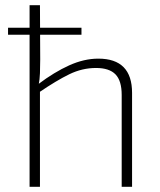

<svg xmlns="http://www.w3.org/2000/svg" viewBox="-20 -720 616 740"><path d="M294 -613V-586H11V-613ZM359 -494Q489 -494 489 -362V0H449V-354Q449 -409 425 -433.5Q401 -458 350 -458Q297 -458 247.5 -434Q198 -410 129 -363L128 -396Q189 -442 246.5 -468Q304 -494 359 -494ZM134 -700 135 -491Q135 -463 134 -438Q133 -413 129 -393L134 -377V0H94V-700Z"/></svg>

Font: Exo 2 ExtraLight
Style: Regular
Weight: 250
Designer: Natanael Gama
Foundry: Natanael Gama
Version: Version 2.010